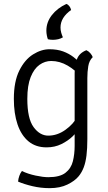

<svg xmlns="http://www.w3.org/2000/svg" viewBox="-20 -758 563 998"><path d="M462 -461Q443.5 -443 438.8 -413.8Q434 -384.5 434 -352V-35Q434 14.5 429.5 50.5Q425 86.5 415 112.5Q405 138.5 389 158Q369 182.5 330.5 201.2Q292 220 238 220Q192.5 220 149 209.8Q105.5 199.5 74 186Q75 171.5 80.5 156Q86 140.5 94 131Q125 146 164.5 154.5Q204 163 231 163Q291 163 320.2 140.2Q349.5 117.5 358.8 80.2Q368 43 368 0V-377Q368 -416 379.5 -449Q391 -482 429 -497Q440.5 -492 449.5 -481.5Q458.5 -471 462 -461ZM52 -244Q52 -334.5 80.5 -391.5Q109 -448.5 151.8 -475.2Q194.5 -502 237 -502Q277.5 -502 308 -490.8Q338.5 -479.5 362 -461.5Q385.5 -443.5 405 -423L398 -360Q373.5 -392.5 332 -416.8Q290.5 -441 246 -441Q213.5 -441 185.2 -421Q157 -401 139.5 -357.5Q122 -314 122 -244Q122 -142 154.5 -97.5Q187 -53 231 -53Q277.5 -53 319.5 -82.8Q361.5 -112.5 383 -153L394 -92Q382 -73 357.8 -49.5Q333.5 -26 299 -9Q264.5 8 222 8Q166 8 128.2 -23.2Q90.5 -54.5 71.2 -111.2Q52 -168 52 -244ZM229 -554Q226 -561 223.5 -573.8Q221 -586.5 221 -598.5Q221 -642.5 249.2 -679Q277.5 -715.5 325 -737.5Q334 -734.5 340.8 -725.5Q347.5 -716.5 349.5 -706Q294.5 -667 294.5 -615Q294.5 -602 298.2 -588.2Q302 -574.5 307 -564Q296.5 -557.5 282.8 -554.2Q269 -551 255 -551Q241 -551 229 -554Z"/></svg>

Font: Signika Negative Light
Style: Regular
Weight: 300
Designer: Anna Giedry
Foundry: Anna Giedry
Version: Version 2.001